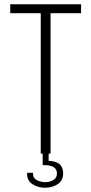

<svg xmlns="http://www.w3.org/2000/svg" viewBox="-20 -720 428 900"><path d="M208 0V34Q276 36 276 92Q276 126 251 143Q226 160 191 160Q158 160 132.5 143.5Q107 127 107 96V90H135V96Q135 115 152 124Q169 133 191 134Q213 134 230 124Q247 114 247 93Q247 54 187 54H180V0H171V-658H28V-700H360V-658H217V0Z"/></svg>

Font: Bebas Neue Book
Style: Regular
Weight: 300
Designer: Ryoichi Tsunekawa
Foundry: Ryoichi Tsunekawa
Version: Version 1.003;PS 001.003;hotconv 1.0.88;makeotf.lib2.5.64775